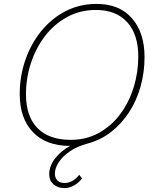

<svg xmlns="http://www.w3.org/2000/svg" viewBox="-20 -740 803 983"><path d="M310 223Q275 223 253.5 203.5Q232 184 232 153Q232 109 262.5 70.5Q293 32 339 7Q216 7 148.5 -63.5Q81 -134 81 -259Q81 -349 109.5 -432Q138 -515 190.5 -580Q243 -645 315 -682.5Q387 -720 475 -720Q591 -720 655.5 -646.5Q720 -573 720 -448Q720 -370 700 -298Q680 -226 641.5 -166.5Q603 -107 549.5 -65Q496 -23 428 -5Q375 9 337.5 35Q300 61 280.5 91Q261 121 261 149Q261 171 274 184Q287 197 311 197Q330 197 349 187Q368 177 386 155L400 173Q384 195 360 209Q336 223 310 223ZM342 -24Q422 -24 486 -59.5Q550 -95 595 -155Q640 -215 664 -292Q688 -369 688 -451Q688 -563 631.5 -626Q575 -689 471 -689Q390 -689 324 -653Q258 -617 211 -556Q164 -495 138.5 -417.5Q113 -340 113 -257Q113 -145 171.5 -84.5Q230 -24 342 -24Z"/></svg>

Font: Livvic Thin
Style: Italic
Weight: 250
Italic angle: -10°
Designer: Jacques Le Bailly, Baron von Fonthausen
Version: Version 1.001; ttfautohint (v1.8.2)